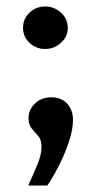

<svg xmlns="http://www.w3.org/2000/svg" viewBox="-20 -413 295 592"><path d="M67 159Q84 122 96 92.5Q108 63 108 40Q108 18 98 6.5Q88 -5 78 -16.5Q68 -28 68 -49Q68 -75 88 -94Q108 -113 138 -113Q169 -113 187 -93.5Q205 -74 205 -43Q205 -14 193 22.5Q181 59 163 95Q145 131 126 159ZM119 -262Q91 -262 71 -281Q51 -300 51 -327Q51 -355 71 -374Q91 -393 119 -393Q147 -393 168 -374Q189 -355 189 -327Q189 -300 168 -281Q147 -262 119 -262Z"/></svg>

Font: Alumni Sans ExtraBold
Style: Regular
Weight: 800
Designer: Robert E. Leuschke
Foundry: Robert E. Leuschke
Version: Version 1.018